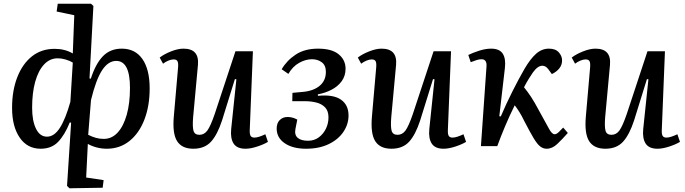

<svg xmlns="http://www.w3.org/2000/svg" viewBox="-20 -787 3691 1034"><path d="M462 -365 469 -363Q495 -444 534.5 -484.5Q574 -525 636 -525Q708 -525 747 -469Q786 -413 786 -311Q786 -216 757.5 -142.5Q729 -69 677 -27.5Q625 14 555 14Q527 14 500.5 7Q474 0 453 -12L444 169L538 183L533 224L354 227L341 214L363 -126L356 -128Q328 -59 292.5 -22.5Q257 14 199 14Q127 14 86 -46Q45 -106 45 -206Q45 -299 73 -371Q101 -443 152 -483.5Q203 -524 274 -524Q330 -524 372 -499L380 -705L285 -725L291 -767H470L483 -755ZM233 -51Q272 -51 302.5 -98.5Q333 -146 359 -239L372 -450Q356 -460 333.5 -466.5Q311 -473 291 -473Q248 -473 217 -439.5Q186 -406 169.5 -346.5Q153 -287 153 -207Q153 -136 174 -93.5Q195 -51 233 -51ZM606 -459Q563 -459 530 -409Q497 -359 470 -248L455 -61Q477 -50 497 -44.5Q517 -39 539 -39Q582 -39 613.5 -73Q645 -107 662.5 -169Q680 -231 680 -314Q680 -459 606 -459Z M840 -477Q863 -495 900.5 -510Q938 -525 968 -525Q1054 -525 1046 -437L1020 -155Q1016 -105 1022 -83Q1028 -61 1054 -61Q1080 -61 1097 -84.5Q1114 -108 1136 -172L1248 -511H1342L1325 -87Q1324 -65 1329.5 -55.5Q1335 -46 1350 -46Q1362 -46 1377 -51Q1392 -56 1409 -64L1423 -23Q1400 -9 1364.5 2.5Q1329 14 1302 14Q1256 14 1238 -14Q1220 -42 1225 -92L1253 -360L1245 -361L1176 -139Q1151 -62 1116.5 -24Q1082 14 1021 14Q960 14 934 -26.5Q908 -67 916 -159L939 -424Q941 -449 935.5 -458Q930 -467 915 -467Q902 -467 886.5 -460.5Q871 -454 858 -444Z M1628 14Q1557 14 1513.5 -15.5Q1470 -45 1470 -95Q1470 -124 1486.5 -140.5Q1503 -157 1529 -157Q1555 -157 1581 -143L1571 -92Q1565 -61 1583 -45Q1601 -29 1639 -29Q1672 -29 1696.5 -47Q1721 -65 1735 -93.5Q1749 -122 1749 -155Q1749 -190 1730.5 -209Q1712 -228 1683 -235Q1654 -242 1624 -242H1554L1555 -287L1610 -292Q1668 -297 1701.5 -325Q1735 -353 1735 -400Q1735 -435 1713 -451.5Q1691 -468 1660 -468Q1626 -468 1591 -448.5Q1556 -429 1533 -389L1497 -414Q1524 -461 1572.5 -493Q1621 -525 1693 -525Q1767 -525 1804 -494.5Q1841 -464 1841 -417Q1841 -378 1820 -349.5Q1799 -321 1765 -303.5Q1731 -286 1692 -279V-271Q1775 -279 1816 -250.5Q1857 -222 1857 -165Q1857 -118 1829.5 -77Q1802 -36 1750.5 -11Q1699 14 1628 14Z M1907 -477Q1930 -495 1967.5 -510Q2005 -525 2035 -525Q2121 -525 2113 -437L2087 -155Q2083 -105 2089 -83Q2095 -61 2121 -61Q2147 -61 2164 -84.5Q2181 -108 2203 -172L2315 -511H2409L2392 -87Q2391 -65 2396.5 -55.5Q2402 -46 2417 -46Q2429 -46 2444 -51Q2459 -56 2476 -64L2490 -23Q2467 -9 2431.5 2.5Q2396 14 2369 14Q2323 14 2305 -14Q2287 -42 2292 -92L2320 -360L2312 -361L2243 -139Q2218 -62 2183.5 -24Q2149 14 2088 14Q2027 14 2001 -26.5Q1975 -67 1983 -159L2006 -424Q2008 -449 2002.5 -458Q1997 -467 1982 -467Q1969 -467 1953.5 -460.5Q1938 -454 1925 -444Z M2669 -161 2677 -160Q2706 -228 2740.5 -296.5Q2775 -365 2804 -415Q2836 -470 2867 -497.5Q2898 -525 2936 -525Q2972 -525 2989.5 -505Q3007 -485 3007 -462Q3007 -437 2992 -418.5Q2977 -400 2952 -388L2933 -414Q2919 -433 2901 -433Q2876 -433 2850 -397Q2841 -384 2828.5 -364Q2816 -344 2802 -317Q2823 -291 2840.5 -264.5Q2858 -238 2883 -191Q2922 -120 2937.5 -92Q2953 -64 2967 -64Q2977 -64 2989.5 -76Q3002 -88 3013 -100L3038 -71Q3008 -37 2981 -11.5Q2954 14 2924 14Q2905 14 2889 1.5Q2873 -11 2853.5 -43.5Q2834 -76 2803 -136Q2790 -163 2777.5 -183Q2765 -203 2752 -220Q2724 -164 2699.5 -105.5Q2675 -47 2658 0H2570L2600 -429Q2603 -468 2573 -468Q2561 -468 2546.5 -463.5Q2532 -459 2515 -452L2502 -491Q2524 -502 2559 -513.5Q2594 -525 2625 -525Q2670 -525 2687.5 -498Q2705 -471 2699 -420Z M3059 -477Q3082 -495 3119.5 -510Q3157 -525 3187 -525Q3273 -525 3265 -437L3239 -155Q3235 -105 3241 -83Q3247 -61 3273 -61Q3299 -61 3316 -84.5Q3333 -108 3355 -172L3467 -511H3561L3544 -87Q3543 -65 3548.5 -55.5Q3554 -46 3569 -46Q3581 -46 3596 -51Q3611 -56 3628 -64L3642 -23Q3619 -9 3583.5 2.5Q3548 14 3521 14Q3475 14 3457 -14Q3439 -42 3444 -92L3472 -360L3464 -361L3395 -139Q3370 -62 3335.5 -24Q3301 14 3240 14Q3179 14 3153 -26.5Q3127 -67 3135 -159L3158 -424Q3160 -449 3154.5 -458Q3149 -467 3134 -467Q3121 -467 3105.5 -460.5Q3090 -454 3077 -444Z"/></svg>

Font: Literata 36pt Medium
Style: Italic
Weight: 500
Italic angle: -2°
Designer: Latin by Veronika Burian and Jose Scaglione. Greek by Irene Vlachou. Cyrillic by Vera Evstafieva
Foundry: TypeTogether
Version: Version 3.002